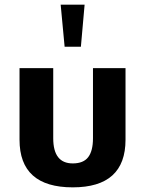

<svg xmlns="http://www.w3.org/2000/svg" viewBox="-20 -795 624 826"><path d="M344 -775 328 -594H258L241 -775ZM293 -92Q339 -92 359.5 -119Q380 -146 380 -200V-502H520V-194Q520 11 293 11Q64 11 64 -194V-502H209V-200Q209 -92 293 -92Z"/></svg>

Font: cwTeXHei
Style: Medium
Weight: 500
Version: Version 1.17